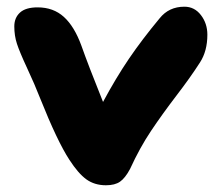

<svg xmlns="http://www.w3.org/2000/svg" viewBox="-20 -526 665 576"><path d="M297.9 29.8Q263.7 29.8 239 12Q214.4 -5.9 188 -46.9Q151.9 -102.1 100.1 -231.9Q84.5 -272 61.5 -321.3Q38.6 -370.6 30.8 -394.8Q22.9 -418.9 22.9 -446.8Q22.9 -472.7 40 -488.3Q57.1 -503.9 92.8 -503.9Q140.1 -503.9 171.6 -475.3Q203.1 -446.8 224.1 -389.2Q244.6 -331.1 289.1 -220.2Q327.6 -292 366.9 -349.9Q406.2 -407.7 459 -471.2Q486.8 -505.9 533.2 -505.9Q563.5 -505.9 582.8 -480.7Q602.1 -455.6 602.1 -421.9Q602.1 -373 580.1 -338.9Q551.3 -293.9 509 -238.8Q466.8 -183.6 433.1 -133.3Q399.4 -83 370.1 -19Q355.5 8.3 340.1 19Q324.7 29.8 297.9 29.8Z"/></svg>

Font: Shantell Sans Bouncy
Style: Regular
Weight: 800
Designer: Stephen Nixon, Anya Danilova, Shantell Martin
Foundry: Arrow Type
Version: Version 1.006;[9816181b4]